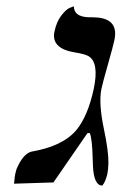

<svg xmlns="http://www.w3.org/2000/svg" viewBox="-20 -574 380 600"><path d="M296.9 -295.9Q287.6 -251.5 305.2 -168.5Q319.3 -101.1 318.8 -64.9Q318.4 -44.4 315.4 -29.8Q309.6 -5.9 299.8 5.9Q273.4 5.9 270.5 -54.7Q270 -63.5 269.5 -81.5Q268.1 -138.7 260.7 -158.2H253.4L147 -3.9L23.9 0Q24.4 -2.4 24.9 -9.3Q25.9 -22.9 27.8 -30.8Q30.3 -42 32.2 -46.9Q52.2 -93.3 78.1 -100.1Q177.7 -117.2 220.2 -169.4Q254.9 -212.9 272.9 -295.9Q290.5 -379.4 255.9 -398.9Q242.2 -405.8 213.9 -410.2Q142.1 -421.9 149.4 -471.2Q149.9 -474.1 150.4 -476.1Q156.7 -506.3 171.9 -525.9Q187 -545.4 198.7 -549.8L210.9 -554.2Q210.9 -521.5 257.8 -520Q262.2 -520 268.6 -520Q341.8 -520 339.8 -466.3Q339.4 -457 337.4 -448.2Q333.5 -429.7 317.4 -373Q300.8 -314.9 296.9 -295.9Z"/></svg>

Font: Linux Biolinum Capitals O
Style: Italic Samll Caps
Weight: 400
Italic angle: -12°
Designer: Philipp H. Poll
Foundry: Philipp H. Poll
Version: Version 0.6.2